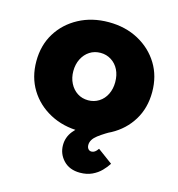

<svg xmlns="http://www.w3.org/2000/svg" viewBox="-111 -640 873 943"><g transform="rotate(15 326.0 -168.5)"><path d="M265 97Q265 57 290.5 25Q316 -7 362.5 -36Q409 -65 472 -95L500 -39Q446 -10 415.5 13.5Q385 37 385 64Q385 77 391.5 84.5Q398 92 408 92Q417 92 425 86.5Q433 81 441 69L517 125Q505 144 486.5 163Q468 182 441.5 194.5Q415 207 380 207Q327 207 296 174.5Q265 142 265 97ZM32 -267Q32 -348 70 -410Q108 -472 175 -508Q242 -544 327 -544Q412 -544 478.5 -508Q545 -472 583 -410Q621 -348 621 -267Q621 -186 583 -124Q545 -62 478.5 -26Q412 10 327 10Q242 10 175 -26Q108 -62 70 -124Q32 -186 32 -267ZM433 -267Q433 -303 419.5 -330Q406 -357 381.5 -372.5Q357 -388 327 -388Q296 -388 272 -372.5Q248 -357 234 -329.5Q220 -302 220 -267Q220 -233 234 -205.5Q248 -178 272 -162.5Q296 -147 327 -147Q357 -147 381.5 -162.5Q406 -178 419.5 -205.5Q433 -233 433 -267Z"/></g></svg>

Font: Mach ExtraBold
Style: Regular
Weight: 800
Version: Version 1.002